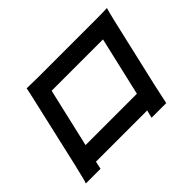

<svg xmlns="http://www.w3.org/2000/svg" viewBox="-139 -985 1277 1277"><g transform="rotate(-45 500.0 -346.0)"><path d="M316 -580 220 -165H703L799 -580ZM827 -122 797 17H659L673 -38H191L179 17H41Q48 2 77 -123L189 -612Q205 -681 210 -709Q291 -707 315 -707H865Q928 -707 965 -709Q956 -679 940 -612Z"/></g></svg>

Font: KaiGen Gothic CN Bold
Style: Bold
Weight: 700
Designer: Ryoko NISHIZUKA  (kana & ideographs); Paul D. Hunt (Latin, Greek & Cyrillic); Wenlong ZHANG  (bopomofo); Sandoll Communi
Foundry: Adobe Systems Incorporated
Version: Version 1.002.20150501